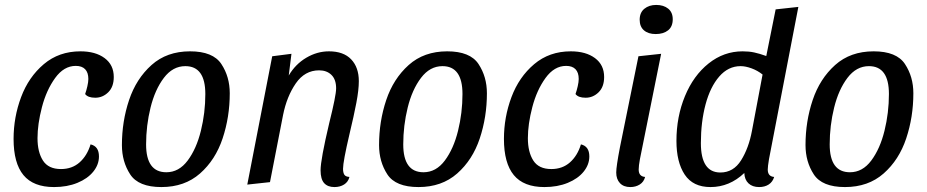

<svg xmlns="http://www.w3.org/2000/svg" viewBox="-20 -738 3755 778"><path d="M441 -426Q441 -386 418.5 -364Q396 -342 366 -342Q336 -342 325 -357Q330 -371 334 -388.5Q338 -406 338 -418Q338 -444 325 -457.5Q312 -471 287 -471Q239 -471 203.5 -422Q168 -373 150 -304Q132 -235 132 -178Q132 -122 154 -87.5Q176 -53 227 -53Q272 -53 302.5 -80Q333 -107 347 -153Q381 -145 381 -104Q381 -71 358 -42.5Q335 -14 293.5 3Q252 20 199 20Q115 20 75 -28.5Q35 -77 35 -175Q35 -263 65.5 -344.5Q96 -426 157.5 -478Q219 -530 306 -530Q367 -530 404 -502.5Q441 -475 441 -426Z M911 -360Q911 -264 882 -177Q853 -90 790.5 -35Q728 20 634 20Q541 20 507.5 -31.5Q474 -83 474 -150Q474 -246 503 -332.5Q532 -419 594 -474.5Q656 -530 750 -530Q843 -530 877 -478.5Q911 -427 911 -360ZM572 -153Q572 -40 654 -40Q705 -40 740.5 -87.5Q776 -135 794 -208Q812 -281 812 -357Q812 -470 731 -470Q680 -470 644 -422.5Q608 -375 590 -302Q572 -229 572 -153Z M1313 -530Q1372 -530 1403 -497.5Q1434 -465 1434 -409Q1434 -374 1424 -321.5Q1414 -269 1396 -194Q1370 -83 1370 -54Q1370 -39 1375 -30.5Q1380 -22 1396 -21Q1391 -1 1374.5 9.5Q1358 20 1335 20Q1308 20 1293.5 4Q1279 -12 1279 -48Q1279 -91 1314 -239Q1342 -351 1342 -380Q1342 -416 1323 -434.5Q1304 -453 1273 -453Q1215 -453 1178.5 -400Q1142 -347 1127 -272L1074 0L982 10L1083 -510L1161 -520L1150 -432Q1177 -478 1221 -504Q1265 -530 1313 -530Z M1953 -360Q1953 -264 1924 -177Q1895 -90 1832.5 -35Q1770 20 1676 20Q1583 20 1549.5 -31.5Q1516 -83 1516 -150Q1516 -246 1545 -332.5Q1574 -419 1636 -474.5Q1698 -530 1792 -530Q1885 -530 1919 -478.5Q1953 -427 1953 -360ZM1614 -153Q1614 -40 1696 -40Q1747 -40 1782.5 -87.5Q1818 -135 1836 -208Q1854 -281 1854 -357Q1854 -470 1773 -470Q1722 -470 1686 -422.5Q1650 -375 1632 -302Q1614 -229 1614 -153Z M2428 -426Q2428 -386 2405.5 -364Q2383 -342 2353 -342Q2323 -342 2312 -357Q2317 -371 2321 -388.5Q2325 -406 2325 -418Q2325 -444 2312 -457.5Q2299 -471 2274 -471Q2226 -471 2190.5 -422Q2155 -373 2137 -304Q2119 -235 2119 -178Q2119 -122 2141 -87.5Q2163 -53 2214 -53Q2259 -53 2289.5 -80Q2320 -107 2334 -153Q2368 -145 2368 -104Q2368 -71 2345 -42.5Q2322 -14 2280.5 3Q2239 20 2186 20Q2102 20 2062 -28.5Q2022 -77 2022 -175Q2022 -263 2052.5 -344.5Q2083 -426 2144.5 -478Q2206 -530 2293 -530Q2354 -530 2391 -502.5Q2428 -475 2428 -426Z M2706 -660Q2706 -630 2687 -615Q2668 -600 2637 -600Q2607 -600 2589.5 -615Q2572 -630 2572 -658Q2572 -687 2591 -702.5Q2610 -718 2639 -718Q2669 -718 2687.5 -703Q2706 -688 2706 -660ZM2568 -51Q2568 -23 2594 -21Q2589 -1 2572.5 9.5Q2556 20 2534 20Q2507 20 2492 4Q2477 -12 2477 -39Q2477 -63 2492 -141L2567 -510L2659 -520L2573 -93Q2568 -66 2568 -51Z M3091 -51Q3091 -23 3117 -21Q3111 -1 3095 9.5Q3079 20 3056 20Q3029 20 3013 5Q2997 -10 2996 -37Q2936 20 2859 20Q2788 20 2754.5 -30.5Q2721 -81 2721 -167Q2721 -265 2755.5 -348.5Q2790 -432 2851.5 -481Q2913 -530 2989 -530Q3015 -530 3036 -525.5Q3057 -521 3085 -511L3123 -700L3215 -710L3096 -93Q3091 -63 3091 -51ZM2981 -470Q2931 -470 2894.5 -428Q2858 -386 2839 -315Q2820 -244 2820 -158Q2820 -39 2899 -39Q2952 -39 2983 -88.5Q3014 -138 3027 -208L3070 -436Q3050 -452 3025.5 -461Q3001 -470 2981 -470Z M3681 -360Q3681 -264 3652 -177Q3623 -90 3560.5 -35Q3498 20 3404 20Q3311 20 3277.5 -31.5Q3244 -83 3244 -150Q3244 -246 3273 -332.5Q3302 -419 3364 -474.5Q3426 -530 3520 -530Q3613 -530 3647 -478.5Q3681 -427 3681 -360ZM3342 -153Q3342 -40 3424 -40Q3475 -40 3510.5 -87.5Q3546 -135 3564 -208Q3582 -281 3582 -357Q3582 -470 3501 -470Q3450 -470 3414 -422.5Q3378 -375 3360 -302Q3342 -229 3342 -153Z"/></svg>

Font: Sansita Light Italic
Style: Regular
Weight: 300
Italic angle: -11°
Designer: Pablo Cosgaya
Foundry: Omnibus-Type
Version: Version 1.006